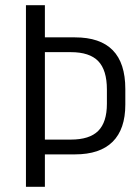

<svg xmlns="http://www.w3.org/2000/svg" viewBox="-20 -720 527 740"><path d="M80 -700H153V-576H269Q366 -576 414.5 -526.5Q463 -477 463 -377V-317Q463 -222 414 -173.5Q365 -125 269 -125H149V-182H253Q325 -182 358.5 -215.5Q392 -249 392 -320V-375Q392 -450 358.5 -484.5Q325 -519 253 -519H136L153 -536V0H80Z"/></svg>

Font: Pathway Extreme SemiCondensed Light
Style: Regular
Weight: 300
Width: 4
Version: Version 1.001;gftools[0.9.26]